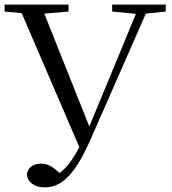

<svg xmlns="http://www.w3.org/2000/svg" viewBox="-21 -748 745 832"><path d="M95 7Q100 -18 117.5 -28.5Q135 -39 156 -39Q181 -39 202 -26Q217 -17 237 2Q265 -19 289 -54Q307 -80 323 -110L73 -691L-1 -698V-728H276V-698L171 -689L366 -200L461 -429L568 -688L465 -698V-728H697V-698L611 -689L375 -152Q344 -80 313 -32Q282 16 248 40Q214 64 172 64Q141 64 120 49.5Q99 35 95 7Z"/></svg>

Font: Early Summer Mincho
Style: Regular
Weight: 400
Designer: GuiWonder
Version: Version 1.002